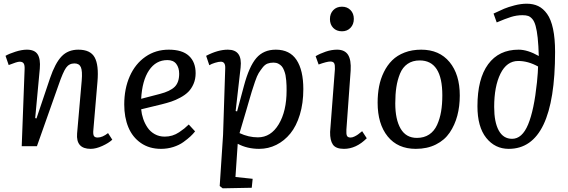

<svg xmlns="http://www.w3.org/2000/svg" viewBox="-20 -789 3065 1036"><path d="M585.9 -35.2Q566.4 -17.1 532 -1.5Q497.6 14.2 469.2 14.2Q389.2 14.2 396 -68.8L420.9 -354Q425.3 -406.2 416.3 -426.5Q407.2 -446.8 381.8 -446.8Q353 -446.8 336.4 -423.3Q319.8 -399.9 295.9 -330.1L179.2 0H97.2L112.8 -416Q113.8 -437.5 107.7 -446.8Q101.6 -456.1 85.9 -456.1Q72.3 -456.1 26.9 -438L9.8 -487.8Q28.8 -499 63.2 -510Q97.7 -521 125 -521Q167 -521 183.1 -495.8Q199.2 -470.7 194.8 -418.9L169.9 -151.9L176.8 -149.9L250 -367.2Q277.8 -448.7 312.5 -484.9Q347.2 -521 402.8 -521Q467.8 -521 490.7 -479.5Q513.7 -438 505.9 -348.1L483.9 -89.8Q481.4 -66.4 486.1 -56.6Q490.7 -46.9 506.8 -46.9Q532.7 -46.9 563 -70.8Z M890.6 -521Q963.4 -521 999.5 -487.5Q1035.6 -454.1 1035.6 -394Q1035.6 -362.3 1024.4 -336.4Q1013.2 -310.5 996.1 -293.5Q979 -276.4 953.1 -262.5Q927.2 -248.5 904.5 -241Q881.8 -233.4 852.5 -226.1L741.7 -199.2Q744.1 -172.9 752.7 -147.7Q761.2 -122.6 776.1 -100.6Q791 -78.6 814.9 -65.2Q838.9 -51.8 868.7 -51.8Q889.6 -51.8 909.2 -57.6Q928.7 -63.5 946.5 -75.4Q964.4 -87.4 973.9 -95.2Q983.4 -103 998.5 -117.2L1032.7 -80.1Q1021.5 -65.9 1007.3 -52.7Q993.2 -39.6 970 -22.7Q946.8 -5.9 915 4.2Q883.3 14.2 848.6 14.2Q785.6 14.2 740.2 -17.3Q694.8 -48.8 672.6 -102.3Q650.4 -155.8 650.4 -225.1Q650.4 -310.5 680.2 -377.7Q710 -444.8 764.9 -482.9Q819.8 -521 890.6 -521ZM946.8 -391.1Q946.8 -423.3 931.2 -444.1Q915.5 -464.8 883.3 -464.8Q821.3 -464.8 784.2 -409.7Q747.1 -354.5 741.7 -255.9L842.8 -282.2Q897.9 -296.4 922.4 -320.3Q946.8 -344.2 946.8 -391.1Z M1195.3 -420.9Q1196.8 -456.1 1171.4 -456.1Q1159.7 -456.1 1140.1 -450.2Q1120.6 -444.3 1109.4 -437L1092.3 -487.8Q1155.8 -521 1209.5 -521Q1289.1 -521 1278.3 -424.8L1251.5 -189.9L1259.3 -188L1296.4 -326.2Q1324.2 -430.2 1363 -475.6Q1401.9 -521 1468.3 -521Q1543.5 -521 1580.1 -465.6Q1616.7 -410.2 1616.7 -308.1Q1616.7 -231.9 1597.9 -170.2Q1579.1 -108.4 1546.6 -68.6Q1514.2 -28.8 1470.9 -7.3Q1427.7 14.2 1378.4 14.2Q1314 14.2 1262.7 -13.2L1250.5 166L1343.3 175.8L1338.4 224.1L1181.6 227.1L1165.5 214.8L1183.6 -61ZM1455.6 -451.2Q1437.5 -451.2 1423.3 -445.8Q1409.2 -440.4 1396.7 -424.3Q1384.3 -408.2 1375.7 -394.5Q1367.2 -380.9 1356 -348.4Q1344.7 -315.9 1338.4 -294.7Q1332 -273.4 1318.4 -226.6Q1315.9 -217.8 1314.5 -212.9Q1313 -208 1310.8 -200.2Q1308.6 -192.4 1306.6 -186L1272.5 -70.8Q1321.3 -47.9 1371.6 -47.9Q1441.4 -47.9 1483.9 -118.4Q1526.4 -189 1526.4 -300.8Q1526.4 -316.9 1526.1 -327.1Q1525.9 -337.4 1524.4 -354.7Q1522.9 -372.1 1520.5 -383.8Q1518.1 -395.5 1512.7 -409.4Q1507.3 -423.3 1500 -431.6Q1492.7 -439.9 1481.4 -445.6Q1470.2 -451.2 1455.6 -451.2Z M1825.2 -752.9Q1853.5 -752.9 1871.3 -734.6Q1889.2 -716.3 1889.2 -687Q1889.2 -657.7 1871.3 -638.9Q1853.5 -620.1 1825.2 -620.1Q1795.9 -620.1 1778.1 -638.4Q1760.3 -656.7 1760.3 -686Q1760.3 -715.3 1778.1 -734.1Q1795.9 -752.9 1825.2 -752.9ZM1787.1 -416Q1788.1 -438 1783.2 -447.5Q1778.3 -457 1762.2 -457Q1743.7 -457 1699.2 -440.9L1683.1 -485.8Q1705.6 -499.5 1737.3 -510.3Q1769 -521 1798.8 -521Q1839.8 -521 1857.7 -493.7Q1875.5 -466.3 1872.1 -408.2L1849.1 -89.8Q1847.7 -65.9 1852.1 -56.4Q1856.4 -46.9 1872.1 -46.9Q1881.8 -46.9 1894.3 -53.2Q1906.7 -59.6 1912.6 -64.2Q1918.5 -68.8 1934.1 -81.1L1959 -43Q1901.9 14.2 1835.9 14.2Q1792 14.2 1776.1 -9Q1760.3 -32.2 1761.2 -77.1Z M2017.6 -234.9Q2017.6 -281.2 2025.4 -322.3Q2033.2 -363.3 2051.3 -400.1Q2069.3 -437 2096.2 -463.6Q2123 -490.2 2163.1 -505.6Q2203.1 -521 2252.9 -521Q2350.6 -521 2405.8 -454.1Q2460.9 -387.2 2460.9 -273.9Q2460.9 -214.8 2447.5 -164.6Q2434.1 -114.3 2406.5 -73.5Q2378.9 -32.7 2332 -9.3Q2285.2 14.2 2223.6 14.2Q2126 14.2 2071.8 -53Q2017.6 -120.1 2017.6 -234.9ZM2229.5 -44.9Q2268.1 -44.9 2295.7 -63.2Q2323.2 -81.5 2338.4 -115Q2353.5 -148.4 2360.1 -187.5Q2366.7 -226.6 2366.7 -274.9Q2366.7 -462.9 2244.6 -462.9Q2206.1 -462.9 2179.2 -444.3Q2152.3 -425.8 2138.4 -391.6Q2124.5 -357.4 2118.7 -318.8Q2112.8 -280.3 2112.8 -231Q2112.8 -144.5 2141.8 -94.7Q2170.9 -44.9 2229.5 -44.9Z M2643.1 -715.8Q2678.7 -732.9 2700.2 -741.9Q2721.7 -751 2756.3 -760Q2791 -769 2822.3 -769Q2857.4 -769 2884.3 -756.1Q2911.1 -743.2 2932.1 -713.9Q2953.1 -684.6 2964.1 -633.1Q2975.1 -581.5 2975.1 -508.8Q2975.1 14.2 2725.1 14.2Q2650.9 14.2 2603.5 -45.2Q2556.2 -104.5 2556.2 -215.8Q2556.2 -363.8 2614 -442.4Q2671.9 -521 2778.3 -521Q2827.1 -521 2887.2 -486.8Q2885.7 -542.5 2881.3 -585Q2877 -624.5 2870.1 -649.2Q2863.3 -673.8 2852.5 -686.3Q2841.8 -698.7 2830.1 -702.9Q2818.4 -707 2799.3 -707Q2767.6 -707 2737.3 -697.5Q2707 -688 2660.2 -668ZM2743.2 -40Q2797.4 -40 2829.6 -117.4Q2861.8 -194.8 2877.4 -345.2Q2883.3 -405.3 2883.3 -430.2Q2829.6 -460 2776.4 -460Q2714.4 -460 2680.4 -391.4Q2646.5 -322.8 2646.5 -211.9Q2646.5 -129.9 2671.1 -85Q2695.8 -40 2743.2 -40Z"/></svg>

Font: Literata Book
Style: Italic
Weight: 400
Italic angle: -3°
Designer: Latin by Veronika Burian and Jose Scaglione. Greek by Irene Vlachou. Cyrillic by Vera Evstafieva
Foundry: TypeTogether
Version: Version 1.003;PS 001.003;hotconv 1.0.88;makeotf.lib2.5.64775